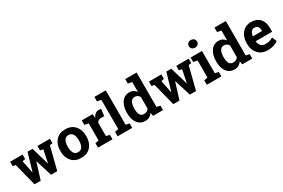

<svg xmlns="http://www.w3.org/2000/svg" viewBox="105 -1983 4709 3198"><g transform="rotate(-30 2459.0 -384.0)"><path d="M783.7 -442.4 730.5 -435.5 620.1 0H501L402.8 -314.5H399.9L301.8 0H183.1L72.3 -435.5L19 -442.4V-528.3H258.3V-442.4L202.1 -431.6L252 -189.9H254.9L353.5 -528.3H449.2L548.8 -189H551.8L601.1 -431.2L544.4 -442.4V-528.3H783.7Z M832.5 -269Q832.5 -387.2 898.7 -462.6Q964.8 -538.1 1081.5 -538.1Q1198.7 -538.1 1264.9 -462.9Q1331.1 -387.7 1331.1 -269V-258.8Q1331.1 -139.6 1264.9 -64.7Q1198.7 10.3 1082.5 10.3Q964.8 10.3 898.7 -64.7Q832.5 -139.6 832.5 -258.8ZM975.1 -258.8Q975.1 -186.5 1000.5 -142.8Q1025.9 -99.1 1082.5 -99.1Q1137.7 -99.1 1163.3 -143.1Q1189 -187 1189 -258.8V-269Q1189 -339.4 1163.1 -383.8Q1137.2 -428.2 1081.5 -428.2Q1025.9 -428.2 1000.5 -383.8Q975.1 -339.4 975.1 -269Z M1403.8 -85.4 1472.2 -100.1V-427.7L1396.5 -442.4V-528.3H1605L1611.3 -451.2Q1629.9 -492.2 1659.2 -515.1Q1688.5 -538.1 1727.1 -538.1Q1738.3 -538.1 1750.7 -536.4Q1763.2 -534.7 1771.5 -532.2L1756.3 -402.3L1697.8 -403.8Q1666.5 -403.8 1646 -391.6Q1625.5 -379.4 1614.7 -356.9V-100.1L1683.1 -85.4V0H1403.8Z M1774.4 -675.8V-761.7H1993.2V-100.1L2062 -85.4V0H1781.7V-85.4L1850.6 -100.1V-661.1Z M2452.1 -64.5Q2427.2 -27.8 2393.3 -8.8Q2359.4 10.3 2315.9 10.3Q2218.3 10.3 2164.3 -61Q2110.4 -132.3 2110.4 -249.5V-259.8Q2110.4 -384.8 2164.6 -461.4Q2218.8 -538.1 2316.9 -538.1Q2356.4 -538.1 2388.2 -520.8Q2419.9 -503.4 2443.8 -471.7V-661.1L2367.7 -675.8V-761.7H2443.8H2586.4V-100.1L2654.8 -85.4V0H2462.9ZM2252.9 -249.5Q2252.9 -180.2 2276.1 -140.4Q2299.3 -100.6 2352.1 -100.6Q2383.3 -100.6 2406.2 -113.3Q2429.2 -126 2443.8 -149.9V-374Q2429.2 -399.4 2406.5 -413.3Q2383.8 -427.2 2353 -427.2Q2300.8 -427.2 2276.9 -380.9Q2252.9 -334.5 2252.9 -259.8Z M3453.1 -442.4 3399.9 -435.5 3289.6 0H3170.4L3072.3 -314.5H3069.3L2971.2 0H2852.5L2741.7 -435.5L2688.5 -442.4V-528.3H2927.7V-442.4L2871.6 -431.6L2921.4 -189.9H2924.3L3022.9 -528.3H3118.7L3218.3 -189H3221.2L3270.5 -431.2L3213.9 -442.4V-528.3H3453.1Z M3558.6 -706.5Q3558.6 -738.3 3579.8 -758.8Q3601.1 -779.3 3637.7 -779.3Q3673.8 -779.3 3695.3 -758.8Q3716.8 -738.3 3716.8 -706.5Q3716.8 -674.3 3695.1 -653.8Q3673.3 -633.3 3637.7 -633.3Q3602.1 -633.3 3580.3 -653.8Q3558.6 -674.3 3558.6 -706.5ZM3497.6 -85.4 3566.4 -100.1V-427.7L3490.2 -442.4V-528.3H3709V-100.1L3777.3 -85.4V0H3497.6Z M4168 -64.5Q4143.1 -27.8 4109.1 -8.8Q4075.2 10.3 4031.7 10.3Q3934.1 10.3 3880.1 -61Q3826.2 -132.3 3826.2 -249.5V-259.8Q3826.2 -384.8 3880.4 -461.4Q3934.6 -538.1 4032.7 -538.1Q4072.3 -538.1 4104 -520.8Q4135.7 -503.4 4159.7 -471.7V-661.1L4083.5 -675.8V-761.7H4159.7H4302.2V-100.1L4370.6 -85.4V0H4178.7ZM3968.8 -249.5Q3968.8 -180.2 3991.9 -140.4Q4015.1 -100.6 4067.9 -100.6Q4099.1 -100.6 4122.1 -113.3Q4145 -126 4159.7 -149.9V-374Q4145 -399.4 4122.3 -413.3Q4099.6 -427.2 4068.8 -427.2Q4016.6 -427.2 3992.7 -380.9Q3968.8 -334.5 3968.8 -259.8Z M4668.9 10.3Q4554.7 10.3 4486.3 -63Q4418 -136.2 4418 -249V-268.6Q4418 -386.2 4482.7 -462.4Q4547.4 -538.6 4656.2 -538.1Q4763.2 -538.1 4822.3 -473.6Q4881.3 -409.2 4881.3 -299.3V-221.7H4565.9L4564.9 -218.8Q4568.8 -166.5 4599.9 -132.8Q4630.9 -99.1 4684.1 -99.1Q4731.4 -99.1 4762.7 -108.6Q4793.9 -118.2 4831.1 -138.7L4869.6 -50.8Q4836.9 -24.9 4784.9 -7.3Q4732.9 10.3 4668.9 10.3ZM4656.2 -428.2Q4616.7 -428.2 4593.8 -397.9Q4570.8 -367.7 4565.4 -318.4L4566.9 -315.9H4741.7V-328.6Q4741.7 -374 4720.5 -401.1Q4699.2 -428.2 4656.2 -428.2Z"/></g></svg>

Font: Roboto Avanza Slab
Style: Bold
Weight: 700
Designer: Google
Version: Version 1.100263; 2013; ttfautohint (v0.94.20-1c74) -l 8 -r 